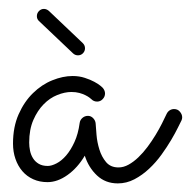

<svg xmlns="http://www.w3.org/2000/svg" viewBox="-20 -412 437 440"><path d="M396 -136.2Q394 -132.3 387.9 -119.9Q381.8 -107.4 372.3 -91.3Q362.8 -75.2 350.1 -57.6Q337.4 -40 321.8 -25.4Q306.2 -10.7 288.1 -1.2Q270 8.3 250 8.3Q221.7 8.3 202.4 -9.8Q183.1 -27.8 174.3 -55.2Q157.7 -27.3 134.8 -11Q111.8 5.4 88.9 5.4Q70.8 5.4 56.2 -1.2Q41.5 -7.8 31.2 -19.8Q21 -31.7 15.4 -47.9Q9.8 -64 9.8 -83Q9.8 -121.1 22.7 -150.1Q35.6 -179.2 55.7 -198.7Q75.7 -218.3 99.9 -228Q124 -237.8 146.5 -237.8Q161.6 -237.8 174.3 -233.6Q187 -229.5 196 -224.6Q205.1 -219.7 210 -215.6Q214.8 -211.4 215.3 -210.9Q220.7 -204.6 220.7 -197.8Q220.7 -190.4 215.3 -184.8Q210 -179.2 202.6 -179.2Q194.8 -179.2 189.5 -184.6Q188.5 -185.5 185.1 -188.2Q181.6 -190.9 175.8 -193.8Q169.9 -196.8 161.9 -199Q153.8 -201.2 143.6 -201.2Q128.4 -201.2 111.3 -194.3Q94.2 -187.5 80.1 -173.1Q65.9 -158.7 56.4 -137Q46.9 -115.2 46.9 -85.4Q46.9 -76.2 48.8 -66.7Q50.8 -57.1 55.7 -49.3Q60.5 -41.5 68.8 -36.6Q77.1 -31.7 89.4 -31.7Q98.1 -31.7 109.6 -37.6Q121.1 -43.5 131.6 -55.7Q142.1 -67.9 150.6 -86.4Q159.2 -105 162.6 -130.4Q163.6 -137.2 168.9 -141.8Q174.3 -146.5 181.6 -146.5Q188.5 -146.5 193.6 -141.1Q198.7 -135.7 199.2 -128.9Q199.7 -119.6 201.2 -102.8Q202.6 -85.9 207.8 -69.3Q212.9 -52.7 223.1 -40.5Q233.4 -28.3 251.5 -28.3Q263.2 -28.3 274.7 -34.7Q286.1 -41 297.1 -51.5Q308.1 -62 318.1 -75.4Q328.1 -88.9 336.4 -102.5Q344.7 -116.2 351.1 -128.9Q357.4 -141.6 361.8 -150.9Q364.3 -156.2 368.9 -159.2Q373.5 -162.1 378.9 -162.1Q387.2 -162.1 392.3 -156Q397.5 -149.9 397.5 -143.1Q397.5 -139.6 396 -136.2ZM169.9 -313Q174.8 -308.1 174.8 -301.3Q174.8 -294.9 170.2 -290Q165.5 -285.2 158.7 -285.2Q152.3 -285.2 147.5 -289.6L69.3 -363.8Q64.5 -368.2 64.5 -375Q64.5 -381.8 69.3 -386.7Q74.2 -391.6 80.6 -391.6Q86.4 -391.6 91.8 -387.2L169.9 -313Z"/></svg>

Font: Sacramento
Style: Regular
Weight: 400
Designer: Astigmatic (AOETI)
Foundry: Astigmatic (AOETI)
Version: Version 1.000